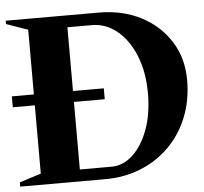

<svg xmlns="http://www.w3.org/2000/svg" viewBox="-53 -753 857 807"><g transform="rotate(-5 376.0 -350.0)"><path d="M0 0V-18L91 -47V-335H-2V-381H91V-654L0 -686V-700H392Q493 -700 571 -659.5Q649 -619 693.5 -548Q738 -477 738 -385Q738 -301 710 -230.5Q682 -160 631 -108.5Q580 -57 510.5 -28.5Q441 0 358 0ZM386 -335H256V-50H390Q439 -50 479.5 -87.5Q520 -125 544.5 -191Q569 -257 569 -344Q569 -434 541 -503Q513 -572 465.5 -611Q418 -650 360 -650H256V-381H386Z"/></g></svg>

Font: Wittgenstein Extrabold
Style: Regular
Weight: 800
Designer: Jörg Drees
Foundry: Jörg Drees
Version: Version 1.303; ttfautohint (v1.8.4.7-5d5b)